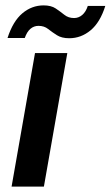

<svg xmlns="http://www.w3.org/2000/svg" viewBox="-20 -693 411 713"><path d="M23 0 110 -496H230L143 0ZM8 -552Q28 -614 63 -643.5Q98 -673 142 -673Q170 -673 187 -661.5Q204 -650 219 -638Q234 -626 255 -626Q272 -626 285.5 -637.5Q299 -649 306 -671H371Q352 -610 316.5 -580.5Q281 -551 237 -551Q209 -551 191 -562.5Q173 -574 158.5 -585.5Q144 -597 123 -597Q106 -597 93 -586Q80 -575 72 -552Z"/></svg>

Font: DM Sans 24pt SemiBold
Style: Italic
Weight: 600
Italic angle: -10°
Designer: Colophon Foundry, Jonny Pinhorn
Foundry: Colophon Foundry
Version: Version 4.004;gftools[0.9.30]